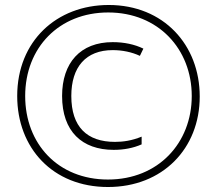

<svg xmlns="http://www.w3.org/2000/svg" viewBox="-20 -742 870 770"><path d="M413 8C632 8 781 -146 781 -355C781 -562 636 -722 416 -722C207 -722 49 -577 49 -357C49 -149 191 8 413 8ZM413 -22C213 -22 81 -165 81 -357C81 -551 217 -692 414 -692C615 -692 749 -545 749 -357C749 -169 615 -22 413 -22ZM436 -141C476 -141 514 -148 548 -163V-194C509 -178 474 -173 441 -173C329 -173 266 -233 266 -357C266 -473 324 -541 432 -541C471 -541 509 -533 541 -518L555 -547C520 -564 478 -573 432 -573C302 -573 229 -490 229 -357C229 -215 309 -141 436 -141Z"/></svg>

Font: Noto Sans Gurmukhi UI ExtraCondensed ExtraLight
Style: Regular
Weight: 200
Width: 2
Designer: Jelle Bosma - Monotype Design Team
Foundry: Monotype Imaging Inc.
Version: Version 2.004